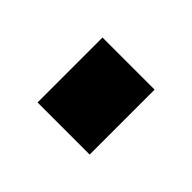

<svg xmlns="http://www.w3.org/2000/svg" viewBox="-51 -252 341 341"><g transform="rotate(45 119.5 -81.5)"><path d="M54.2 0V-163.1H185.1V0Z"/></g></svg>

Font: Raleway-v4020 ExtraBold
Style: Regular
Weight: 800
Designer: Matt McInerney, Pablo Impallari, Rodrigo Fuenzalida
Foundry: Matt McInerney, Pablo Impallari, Rodrigo Fuenzalida
Version: Version 4.020;PS 004.020;hotconv 1.0.88;makeotf.lib2.5.64775